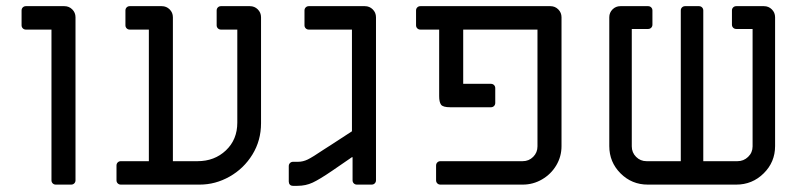

<svg xmlns="http://www.w3.org/2000/svg" viewBox="-20 -599 2615 623"><path d="M147 -14V-503H64Q58 -503 54 -507Q50 -511 50 -517V-565Q50 -571 54 -575Q58 -579 64 -579H189Q204 -579 214.5 -568.5Q225 -558 225 -543V-14Q225 -8 221 -4Q217 0 211 0H161Q155 0 151 -4Q147 -8 147 -14Z M358 -14V-62Q358 -68 362 -72Q366 -76 372 -76H463V-503H401Q395 -503 391 -507Q387 -511 387 -517V-565Q387 -571 391 -575Q395 -579 401 -579H505Q520 -579 530.5 -568.5Q541 -558 541 -543V-76H621Q676 -76 713 -111Q750 -146 750 -201V-503H697Q691 -503 687 -507Q683 -511 683 -517V-565Q683 -571 687 -575Q691 -579 697 -579H791Q806 -579 816.5 -568.5Q827 -558 827 -543V-199Q827 -143 799 -97.5Q771 -52 725 -26Q679 0 628 0H372Q366 0 362 -4Q358 -8 358 -14Z M917 -10V-60Q917 -66 921 -70Q925 -74 931 -74H947Q963 -74 978.5 -81.5Q994 -89 1031 -114L1056 -130L1122 -173V-503H982Q976 -503 972 -507Q968 -511 968 -517V-565Q968 -571 972 -575Q976 -579 982 -579H1164Q1179 -579 1189.5 -568.5Q1200 -558 1200 -543V-14Q1200 -8 1196 -4Q1192 0 1186 0H1138Q1132 0 1128 -4Q1124 -8 1124 -14V-89H1122L1058 -45Q1017 -17 994.5 -6.5Q972 4 945 4H931Q924 4 920.5 0Q917 -4 917 -10Z M1395 -14V-62Q1395 -68 1399 -72Q1403 -76 1409 -76H1676Q1696 -76 1710 -90Q1724 -104 1724 -124V-503H1483V-327H1573Q1579 -327 1583 -323Q1587 -319 1587 -313V-265Q1587 -259 1583 -255Q1579 -251 1573 -251H1441Q1417 -251 1411 -259.5Q1405 -268 1405 -287V-503H1344Q1338 -503 1334 -507Q1330 -511 1330 -517V-565Q1330 -571 1334 -575Q1338 -579 1344 -579H1766Q1781 -579 1791.5 -568.5Q1802 -558 1802 -543V-125Q1802 -91 1785 -62.5Q1768 -34 1739 -17Q1710 0 1676 0H1409Q1403 0 1399 -4Q1395 -8 1395 -14Z M1957 -125V-543Q1957 -558 1967.5 -568.5Q1978 -579 1993 -579H2083Q2089 -579 2093 -575Q2097 -571 2097 -565V-519Q2097 -513 2093 -509Q2089 -505 2083 -505H2030V-124Q2030 -104 2044 -90Q2058 -76 2078 -76H2189V-565Q2189 -571 2193 -575Q2197 -579 2203 -579H2248Q2254 -579 2258 -575Q2262 -571 2262 -565V-76H2373Q2393 -76 2407.5 -90Q2422 -104 2422 -124V-505H2369Q2363 -505 2359 -509Q2355 -513 2355 -519V-565Q2355 -571 2359 -575Q2363 -579 2369 -579H2459Q2474 -579 2484.5 -568.5Q2495 -558 2495 -543V-125Q2495 -73 2458 -36.5Q2421 0 2369 0H2082Q2030 0 1993.5 -36.5Q1957 -73 1957 -125Z"/></svg>

Font: Miriam Libre
Style: Regular
Weight: 400
Version: Version 1.000